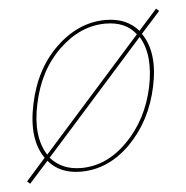

<svg xmlns="http://www.w3.org/2000/svg" viewBox="-41 -468 515 531"><g transform="rotate(-5 217.0 -202.0)"><path d="M419 -421 366 -362Q404 -307 384 -214Q364 -120 303 -58.5Q242 3 165 3Q107 3 75 -35L22 24L14 17L68 -44Q30 -99 50 -194Q70 -291 132 -350Q194 -409 269 -409Q327 -409 360 -371L411 -428ZM61 -194Q42 -105 76 -52L352 -362Q324 -399 268 -399Q198 -399 139 -342.5Q80 -286 61 -194ZM373 -214Q391 -302 359 -354L82 -43Q113 -7 167 -7Q238 -7 296 -66Q354 -125 373 -214Z"/></g></svg>

Font: EauTestInfant Hairline
Style: Italic
Weight: 250
Italic angle: -12°
Designer: Christian Thalmann (Catharsis Fonts)
Version: Version 0.001;PS 000.001;hotconv 1.0.88;makeotf.lib2.5.64775